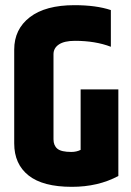

<svg xmlns="http://www.w3.org/2000/svg" viewBox="-20 -718 508 743"><path d="M35 -526Q35 -605 95.5 -651.5Q156 -698 268 -698Q352 -698 409 -679V-537Q349 -560 270 -560Q229 -560 208 -546Q187 -532 187 -508V-179Q187 -155 202 -142.5Q217 -130 256 -130Q276 -130 292 -138V-372H438V-37Q360 5 258 5Q146 5 90.5 -39Q35 -83 35 -163Z"/></svg>

Font: Khand Black
Style: Regular
Weight: 900
Designer: Sanchit Sawaria and Jyotish Sonowal (Devanagari), Satya Rajpurohit (Latin)
Foundry: Indian Type Foundry
Version: Version 2.000;PS 1.0;hotconv 1.0.79;makeotf.lib2.5.61930